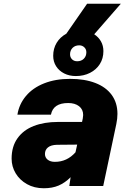

<svg xmlns="http://www.w3.org/2000/svg" viewBox="-20 -993 690 1025"><path d="M357 -47Q327 -17 293 -2.5Q259 12 214 12Q163 12 124 -10Q85 -32 63.5 -68Q42 -104 42 -146Q42 -211 73.5 -255Q105 -299 160.5 -320.5Q216 -342 289 -342H418L422 -361Q424 -373 424 -379Q424 -409 402 -426Q380 -443 344 -443Q264 -443 252 -381H73Q82 -437 118.5 -480.5Q155 -524 215.5 -548Q276 -572 354 -572Q432 -572 489 -550Q546 -528 576.5 -486Q607 -444 607 -385Q607 -360 601 -331L531 0H350ZM273 -129Q338 -129 383 -180L392 -221L283 -220Q252 -219 236 -206Q220 -193 220 -171Q220 -152 234.5 -140.5Q249 -129 273 -129ZM334 -813 445 -973H625L483 -810Q506 -795 519 -772Q532 -749 532 -720Q532 -681 513 -651Q494 -621 460.5 -604Q427 -587 385 -587Q350 -587 322.5 -601Q295 -615 279.5 -639.5Q264 -664 264 -695Q264 -734 282.5 -764.5Q301 -795 334 -813ZM392 -666Q414 -666 427.5 -679.5Q441 -693 441 -714Q441 -730 430 -740.5Q419 -751 403 -751Q381 -751 367.5 -737.5Q354 -724 354 -703Q354 -687 364.5 -676.5Q375 -666 392 -666Z"/></svg>

Font: Azeret Mono ExtraBold
Style: Italic
Weight: 800
Italic angle: -12°
Designer: Martin Vácha
Foundry: Displaay
Version: Version 1.000; Glyphs 3.0.3, build 3074